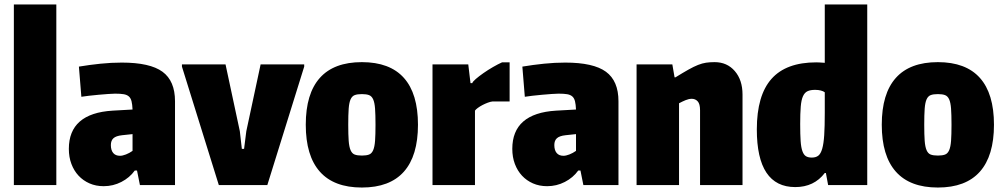

<svg xmlns="http://www.w3.org/2000/svg" viewBox="-20 -828 4490 859"><path d="M42 -808H232V0H42Z M444 5Q409 5 380.5 -7.5Q352 -20 331.5 -42Q311 -64 299.5 -94.5Q288 -125 288 -162Q288 -321 484 -333L573 -338Q572 -361 568.5 -375Q565 -389 556.5 -396.5Q548 -404 533.5 -406.5Q519 -409 495 -409Q484 -409 464 -407.5Q444 -406 421 -404Q398 -402 377 -399.5Q356 -397 344 -395L333 -530Q381 -538 429.5 -543Q478 -548 525 -548Q651 -548 707 -507Q763 -466 763 -375V0H606L593 -65H583Q560 -33 523 -14Q486 5 444 5ZM517 -131Q528 -131 543.5 -137Q559 -143 573 -153V-228L526 -223Q499 -220 487.5 -209.5Q476 -199 476 -179Q476 -156 486.5 -143.5Q497 -131 517 -131Z M794 -530V-540H989L1053 -241L1062 -162H1072L1082 -241L1146 -540H1341V-530L1176 0H959Z M1599 11Q1474 11 1411 -60Q1348 -131 1348 -270Q1348 -409 1411 -479.5Q1474 -550 1599 -550Q1724 -550 1787 -479.5Q1850 -409 1850 -270Q1850 -131 1787 -60Q1724 11 1599 11ZM1599 -132Q1619 -132 1631 -136.5Q1643 -141 1649.5 -156Q1656 -171 1658 -198Q1660 -225 1660 -270Q1660 -315 1658 -342Q1656 -369 1649.5 -383.5Q1643 -398 1631 -402.5Q1619 -407 1599 -407Q1579 -407 1567 -402.5Q1555 -398 1548.5 -383.5Q1542 -369 1540 -342Q1538 -315 1538 -270Q1538 -225 1540 -198Q1542 -171 1548.5 -156Q1555 -141 1567 -136.5Q1579 -132 1599 -132Z M1915 -540H2075L2085 -456H2093Q2094 -462 2108.5 -474.5Q2123 -487 2143 -501Q2163 -515 2185.5 -528Q2208 -541 2226 -549H2260V-374H2183Q2174 -373 2162 -368.5Q2150 -364 2138.5 -358Q2127 -352 2117.5 -345Q2108 -338 2105 -333V0H1915Z M2428 5Q2393 5 2364.5 -7.5Q2336 -20 2315.5 -42Q2295 -64 2283.5 -94.5Q2272 -125 2272 -162Q2272 -321 2468 -333L2557 -338Q2556 -361 2552.5 -375Q2549 -389 2540.5 -396.5Q2532 -404 2517.5 -406.5Q2503 -409 2479 -409Q2468 -409 2448 -407.5Q2428 -406 2405 -404Q2382 -402 2361 -399.5Q2340 -397 2328 -395L2317 -530Q2365 -538 2413.5 -543Q2462 -548 2509 -548Q2635 -548 2691 -507Q2747 -466 2747 -375V0H2590L2577 -65H2567Q2544 -33 2507 -14Q2470 5 2428 5ZM2501 -131Q2512 -131 2527.5 -137Q2543 -143 2557 -153V-228L2510 -223Q2483 -220 2471.5 -209.5Q2460 -199 2460 -179Q2460 -156 2470.5 -143.5Q2481 -131 2501 -131Z M2828 -540H2988L2998 -482H3002Q3036 -503 3060 -516.5Q3084 -530 3103 -537.5Q3122 -545 3139 -547.5Q3156 -550 3177 -550Q3233 -550 3267.5 -510Q3302 -470 3302 -405V0H3112V-335Q3112 -363 3101.5 -374.5Q3091 -386 3075 -386Q3062 -386 3047.5 -380Q3033 -374 3018 -366V0H2828Z M3538 9Q3366 9 3366 -249Q3366 -401 3431.5 -475Q3497 -549 3632 -549Q3639 -549 3647 -548.5Q3655 -548 3670 -547V-808H3860V0H3685L3675 -54H3670Q3622 9 3538 9ZM3612 -123Q3630 -123 3641 -131.5Q3652 -140 3658.5 -162.5Q3665 -185 3667.5 -223.5Q3670 -262 3670 -323V-415Q3664 -420 3652.5 -423Q3641 -426 3627 -426Q3606 -426 3593 -420Q3580 -414 3572.5 -397.5Q3565 -381 3562.5 -351Q3560 -321 3560 -273Q3560 -226 3562 -197Q3564 -168 3570 -151.5Q3576 -135 3586 -129Q3596 -123 3612 -123Z M4176 11Q4051 11 3988 -60Q3925 -131 3925 -270Q3925 -409 3988 -479.5Q4051 -550 4176 -550Q4301 -550 4364 -479.5Q4427 -409 4427 -270Q4427 -131 4364 -60Q4301 11 4176 11ZM4176 -132Q4196 -132 4208 -136.5Q4220 -141 4226.5 -156Q4233 -171 4235 -198Q4237 -225 4237 -270Q4237 -315 4235 -342Q4233 -369 4226.5 -383.5Q4220 -398 4208 -402.5Q4196 -407 4176 -407Q4156 -407 4144 -402.5Q4132 -398 4125.5 -383.5Q4119 -369 4117 -342Q4115 -315 4115 -270Q4115 -225 4117 -198Q4119 -171 4125.5 -156Q4132 -141 4144 -136.5Q4156 -132 4176 -132Z"/></svg>

Font: Encode Sans Compressed
Style: Black
Weight: 900
Designer: Pablo Impallari, Andres Torresi
Foundry: Pablo Impallari, Andres Torresi
Version: Version 1.000; ttfautohint (v1.00) -l 8 -r 50 -G 200 -x 14 -